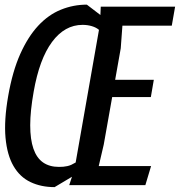

<svg xmlns="http://www.w3.org/2000/svg" viewBox="-20 -778 756 807"><path d="M209.5 8.5Q152.5 8.5 108 -12.8Q63.5 -34 36.8 -80Q10 -126 3.2 -199Q-3.5 -272 14.5 -375Q32.5 -478 65 -550.8Q97.5 -623.5 140.5 -669.8Q183.5 -716 235.8 -737.2Q288 -758.5 345 -758.5L402 -715L403.5 -750H716L702 -670H494.5L487.5 -575L464 -442.5H626.5L614 -370H451.5L416 -170L395 -80H615L591 0H271L282.5 -35ZM396 -652.5Q384.5 -662.5 366.2 -668Q348 -673.5 327 -673.5Q252 -673.5 198.8 -601.8Q145.5 -530 121.5 -392.5Q107 -311 107 -251.5Q107 -192 120.5 -153Q134 -114 161 -95.2Q188 -76.5 227.5 -76.5Q237.5 -76.5 246 -77.2Q254.5 -78 262.8 -79.8Q271 -81.5 279.5 -85.2Q288 -89 298 -95Z"/></svg>

Font: B612 Mono
Style: Italic
Weight: 400
Italic angle: -10°
Version: Version 1.005